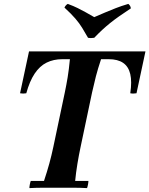

<svg xmlns="http://www.w3.org/2000/svg" viewBox="-20 -964 767 986"><path d="M131 2Q131 -5 133 -16Q135 -27 138 -35H206Q222 -83 233.5 -125Q245 -167 254 -210L313 -490Q321 -528 327.5 -567.5Q334 -607 339 -660H300Q255 -660 219.5 -642.5Q184 -625 158 -586Q132 -547 115 -485Q99 -482 83 -485L129 -700H727L681 -485Q664 -482 649 -485Q658 -545 649 -583.5Q640 -622 612.5 -641Q585 -660 538 -660H499Q482 -609 472.5 -572Q463 -535 453 -490L394 -210Q385 -168 377.5 -122.5Q370 -77 366 -35H434Q434 -28 432 -17Q430 -6 427 2Q393 0 353.5 0Q314 0 279 0Q245 0 205.5 0Q166 0 131 2ZM639 -944Q644 -940 647.5 -934.5Q651 -929 652 -921Q617 -898 591.5 -880Q566 -862 545.5 -845.5Q525 -829 505.5 -811Q486 -793 464 -770Q447 -767 432 -770Q416 -798 402 -821Q388 -844 367 -868.5Q346 -893 311 -925Q317 -938 328 -944Q358 -933 379 -922.5Q400 -912 420 -901Q440 -890 464 -876Q494 -889 520 -900Q546 -911 574 -922Q602 -933 639 -944Z"/></svg>

Font: Poltawski Nowy SemiBold
Style: Italic
Weight: 600
Italic angle: -12°
Version: Version 1.001;gftools[0.9.25]